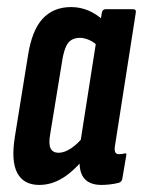

<svg xmlns="http://www.w3.org/2000/svg" viewBox="-20 -517 404 543"><path d="M91 6Q47 6 29 -27.5Q11 -61 22 -130L59 -359Q70 -431 100.5 -464Q131 -497 181 -497Q207 -497 230.5 -487Q254 -477 275 -457L260 -384Q246 -398 232 -404Q218 -410 206 -410Q193 -410 183 -404.5Q173 -399 167 -386Q161 -373 157 -352L122 -138Q117 -110 123 -97.5Q129 -85 146 -85Q162 -85 181 -97.5Q200 -110 218 -133L223 -75Q190 -34 158 -14Q126 6 91 6ZM267 6Q194 6 207 -82L210 -99L206 -106L255 -419L262 -443L268 -481Q270 -491 279 -491H356Q366 -491 364 -481L306 -110Q303 -94 305.5 -87.5Q308 -81 316 -81Q321 -81 325 -81.5Q329 -82 332 -83Q339 -85 337 -77L326 -12Q325 -3 316 0Q304 3 291.5 4.5Q279 6 267 6Z"/></svg>

Font: Sofia Sans Extra Condensed
Style: Bold Italic
Weight: 700
Italic angle: -9°
Designer: Botio Nikoltchev, Ani Petrova
Foundry: lettersoup
Version: Version 4.101